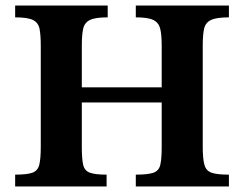

<svg xmlns="http://www.w3.org/2000/svg" viewBox="-20 -677 884 697"><path d="M367 0H35V-43Q78 -43 97.5 -50Q117 -57 122.5 -78.5Q128 -100 128 -144V-511Q128 -550 123.5 -572.5Q119 -595 99.5 -604.5Q80 -614 35 -614V-657H371V-614Q326 -614 306.5 -604.5Q287 -595 282 -573Q277 -551 277 -511V-360H567V-511Q567 -551 561.5 -573Q556 -595 536.5 -604.5Q517 -614 473 -614V-657H811V-614Q766 -614 746 -604.5Q726 -595 721 -573Q716 -551 716 -511V-144Q716 -101 722 -79Q728 -57 748 -50Q768 -43 811 -43V0H473V-43Q517 -43 537 -50Q557 -57 562 -79Q567 -101 567 -144V-305H277V-144Q277 -100 282 -78.5Q287 -57 306.5 -50Q326 -43 367 -43Z"/></svg>

Font: STIX Two Text
Style: Bold
Weight: 700
Designer: Ross Mills, John Hudson & Paul Hanslow, Tiro Typeworks Ltd; with prior portions MicroPress Inc., and Coen Hoffman.
Foundry: Tiro Typeworks Ltd
Version: Version 2.13 b171